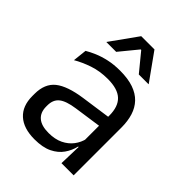

<svg xmlns="http://www.w3.org/2000/svg" viewBox="-201 -784 897 897"><g transform="rotate(45 247.0 -336.0)"><path d="M355.5 0 359 -118.5 356 -131V-286.5L356.5 -315Q356.5 -374.5 326.2 -403Q296 -431.5 230.5 -431.5Q178 -431.5 134.2 -416.5Q90.5 -401.5 56.5 -381.5L64 -450.5Q83 -462 109.2 -473.2Q135.5 -484.5 169.2 -492Q203 -499.5 243.5 -499.5Q296 -499.5 332.8 -486.8Q369.5 -474 392.2 -450Q415 -426 425.5 -392Q436 -358 436 -316V0ZM187.5 10.5Q115 10.5 76.2 -24.8Q37.5 -60 37.5 -125.5V-140Q37.5 -207.5 79.2 -240.8Q121 -274 212 -287L366.5 -309L371 -250L222 -228.5Q166 -220.5 142 -201.2Q118 -182 118 -144.5V-136.5Q118 -98 141.8 -77.5Q165.5 -57 213 -57Q255 -57 285 -71.5Q315 -86 333.5 -110.5Q352 -135 358.5 -165L371 -110H355.5Q348.5 -78 329.2 -50.5Q310 -23 275.5 -6.2Q241 10.5 187.5 10.5ZM199.5 -683H287L382.5 -549.5V-548.5H318L245 -637.5H241.5L168.5 -548.5H104V-549.5Z"/></g></svg>

Font: Anek Tamil
Style: Regular
Weight: 400
Designer: Aadarsh Rajan (Tamil), Yesha Goshar (Latin)
Foundry: Ek Type
Version: Version 1.003